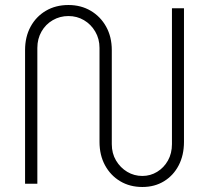

<svg xmlns="http://www.w3.org/2000/svg" viewBox="-20 -733 834 766"><path d="M548 13Q498 13 459.5 -10Q421 -33 399 -73.5Q377 -114 377 -167V-542Q377 -578 360 -607Q343 -636 315 -652.5Q287 -669 253 -669Q219 -669 190.5 -652.5Q162 -636 145.5 -607Q129 -578 129 -542V0H80V-533Q80 -586 102 -626.5Q124 -667 163 -690Q202 -713 253 -713Q303 -713 342 -690Q381 -667 403.5 -626.5Q426 -586 426 -533V-158Q426 -121 443 -92.5Q460 -64 487.5 -47.5Q515 -31 548 -31Q580 -31 607 -47.5Q634 -64 650 -92.5Q666 -121 666 -158V-700H714V-167Q714 -114 693 -73.5Q672 -33 634.5 -10Q597 13 548 13Z"/></svg>

Font: MuseoModerno Thin ExtraLight
Style: Regular
Weight: 250
Version: Version 1.002